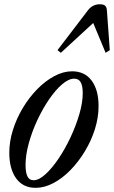

<svg xmlns="http://www.w3.org/2000/svg" viewBox="-20 -868 534 898"><path d="M146.5 10.5Q87.5 10.5 55.5 -33.8Q23.5 -78 23.5 -153.5Q23.5 -206.5 40.5 -260.5Q57.5 -314.5 87 -363.5Q116.5 -412.5 154.2 -451Q192 -489.5 234 -512Q276 -534.5 317 -534.5Q376.5 -534.5 408.8 -490.8Q441 -447 441 -372Q441 -318.5 424 -264.2Q407 -210 377.2 -160.8Q347.5 -111.5 309.8 -72.8Q272 -34 230 -11.8Q188 10.5 146.5 10.5ZM137 -25Q162 -25 192.5 -52.8Q223 -80.5 253.8 -126Q284.5 -171.5 310 -226Q335.5 -280.5 351.2 -334.5Q367 -388.5 367 -432.5Q367 -465.5 357.8 -482.8Q348.5 -500 327 -500Q301 -500 270.2 -473.5Q239.5 -447 209.2 -402.8Q179 -358.5 154.2 -305.2Q129.5 -252 114.5 -197.5Q99.5 -143 99.5 -96.5Q99.5 -61.5 108.2 -43.2Q117 -25 137 -25ZM264.5 -621 249 -633.5 391 -819.5Q412.5 -848 447 -848Q465 -848 472 -841Q479 -834 480 -819.5L493.5 -633.5L474 -621L416 -760.5Z"/></svg>

Font: Libre Caslon Condensed
Style: Italic
Weight: 400
Italic angle: -22.583°
Designer: Pablo Impallari, Rodrigo Fuenzalida, Katja Schimmel, Ertekin Erdin
Foundry: Pablo Impallari, Rodrigo Fuenzalida
Version: Version 2.000;gftools[0.9.33]